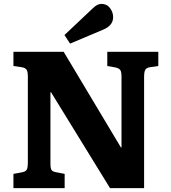

<svg xmlns="http://www.w3.org/2000/svg" viewBox="-20 -966 879 986"><path d="M49 0V-73L92 -81Q110 -84 116.5 -93.5Q123 -103 123 -132V-572Q123 -598 116.5 -608Q110 -618 90 -621L49 -627V-700H307L602 -207L604 -211V-573Q604 -597 597.5 -606.5Q591 -616 571 -620L531 -627V-700H793V-627L751 -621Q732 -618 726 -607.5Q720 -597 720 -570V0H545L241 -494L239 -490V-128Q239 -101 245 -92.5Q251 -84 271 -81L312 -73V0ZM340 -742 311 -786 454 -921Q468 -935 479 -940.5Q490 -946 501 -946Q529 -946 545 -924.5Q561 -903 561 -878Q561 -834 508 -813Z"/></svg>

Font: Literata
Style: Bold
Weight: 700
Designer: Latin by Veronika Burian and Jose Scaglione. Greek by Irene Vlachou. Cyrillic by Vera Evstafieva.
Foundry: TypeTogether
Version: Version 3.103; ttfautohint (v1.8.4.7-5d5b);gftools[0.9.29]